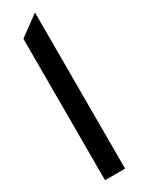

<svg xmlns="http://www.w3.org/2000/svg" viewBox="-179 -667 506 688"><g transform="rotate(-30 74.0 -323.0)"><path d="M30 0H113V-646L30 -585Z"/></g></svg>

Font: Charger Sport
Style: SeBd
Weight: 600
Designer: Jasper
Foundry: Cannot Into Space Fonts
Version: Version 1.1